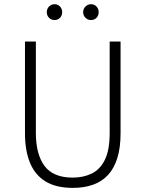

<svg xmlns="http://www.w3.org/2000/svg" viewBox="-20 -902 708 934"><path d="M334 12Q253 12 201.8 -19.2Q150.5 -50.5 126 -110Q101.5 -169.5 101.5 -253.5V-700H154.5V-255Q154.5 -152 196.5 -95Q238.5 -38 334 -38Q385.5 -38 426.2 -57.8Q467 -77.5 490.2 -124.8Q513.5 -172 513.5 -255V-700H566.5V-253.5Q566.5 -184.5 551 -134Q535.5 -83.5 505.8 -51.2Q476 -19 432.8 -3.5Q389.5 12 334 12ZM422.5 -804.5Q407 -804.5 395.8 -815.5Q384.5 -826.5 384.5 -842.5Q384.5 -859 395.8 -870.2Q407 -881.5 422.5 -881.5Q439 -881.5 449.5 -870.2Q460 -859 460 -842.5Q460 -826.5 449.5 -815.5Q439 -804.5 422.5 -804.5ZM245 -804.5Q229.5 -804.5 218.5 -815.5Q207.5 -826.5 207.5 -842.5Q207.5 -859 218.5 -870.2Q229.5 -881.5 245 -881.5Q261.5 -881.5 272 -870.2Q282.5 -859 282.5 -842.5Q282.5 -826.5 272 -815.5Q261.5 -804.5 245 -804.5Z"/></svg>

Font: Overpass ExtraLight
Style: Regular
Weight: 250
Designer: Delve Withrington, Dave Bailey, Thomas Jockin
Foundry: Delve Fonts LLC
Version: Version 4.000